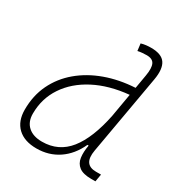

<svg xmlns="http://www.w3.org/2000/svg" viewBox="-176 -866 939 1000"><g transform="rotate(30 293.0 -366.5)"><path d="M187.5 10.3Q114.3 10.3 74.2 -27.8Q34.2 -65.9 34.2 -135.3Q34.2 -219.2 67.1 -287.8Q100.1 -356.4 160.2 -407Q220.2 -457.5 301 -486.8Q381.8 -516.1 477.5 -521.5L491.7 -604Q500 -651.9 489.5 -674.8Q479 -697.8 442.9 -697.8Q429.7 -697.8 416.3 -696.5Q402.8 -695.3 389.6 -692.4L384.3 -734.9Q398.9 -739.3 413.8 -741Q428.7 -742.7 443.8 -742.7Q507.3 -742.7 529.5 -709.5Q551.8 -676.3 540 -608.9L456.1 -131.3Q439.9 -40 517.1 -40H547.4L539.6 4.9H514.6Q465.3 4.9 441.4 -13.2Q417.5 -31.2 412.8 -63.5Q408.2 -95.7 416 -138.7H408.7Q376 -66.9 318.6 -28.3Q261.2 10.3 187.5 10.3ZM445.3 -335.9V-336.4L469.2 -474.6Q351.6 -463.4 264.4 -418Q177.2 -372.6 129.2 -300.5Q81.1 -228.5 81.1 -137.7Q81.1 -88.9 111.1 -61.8Q141.1 -34.7 194.8 -34.7Q293.9 -34.7 354.5 -110.6Q415 -186.5 445.3 -335.9Z"/></g></svg>

Font: Cascadia Code NF ExtraLight
Style: Italic
Weight: 200
Italic angle: -10°
Monospace: yes
Designer: Aaron Bell
Foundry: Saja Typeworks
Version: Version 2404.023; ttfautohint (v1.8.4)